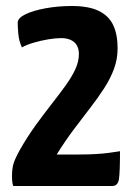

<svg xmlns="http://www.w3.org/2000/svg" viewBox="-20 -620 440 640"><path d="M24 0Q21 -9 20.5 -19Q20 -29 20 -31Q20 -58 25 -74.5Q30 -91 46 -120Q71 -164 98.5 -202Q126 -240 151.5 -272.5Q177 -305 198 -334Q219 -363 231 -389Q243 -415 243 -440Q243 -457 236 -469Q229 -481 215.5 -487Q202 -493 184 -493Q166 -493 141.5 -489Q117 -485 93 -478Q69 -471 53 -462Q43 -484 41 -507.5Q39 -531 39 -544Q39 -560 65 -572.5Q91 -585 132.5 -592.5Q174 -600 219 -600Q276 -600 309.5 -583.5Q343 -567 357.5 -536Q372 -505 372 -459Q372 -423 360 -390.5Q348 -358 327 -325.5Q306 -293 280 -259.5Q254 -226 225.5 -188Q197 -150 169 -105H243Q274 -105 299.5 -106.5Q325 -108 343 -110.5Q361 -113 370.5 -114.5Q380 -116 380 -116Q380 -46 376.5 -23Q373 0 354 0Z"/></svg>

Font: Yanone Kaffeesatz ExtraLight
Style: Bold
Weight: 700
Version: Version 2.003